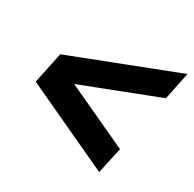

<svg xmlns="http://www.w3.org/2000/svg" viewBox="-124 -694 811 802"><g transform="rotate(30 281.0 -292.5)"><path d="M562.4 -561.6 534.8 -428.8 100 -260.4 111.6 -317.2 475.2 -148.8 447.6 -22.4 29.2 -216.8 60.8 -367.2Z"/></g></svg>

Font: Geist
Style: Italic
Weight: 400
Italic angle: -12°
Designer: Basement.studio, Andrés Briganti, Mateo Zaragoza
Foundry: Basement.studio, Vercel, Andrés Briganti, Guido Ferreyra, Mateo Zaragoza
Version: Version 1.500